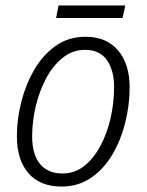

<svg xmlns="http://www.w3.org/2000/svg" viewBox="-20 -676 538 705"><path d="M206 9Q127 9 84.5 -40Q42 -89 42 -176Q42 -239 58.5 -303Q75 -367 106.5 -421Q138 -475 185 -508Q232 -541 294 -541Q371 -541 413.5 -491Q456 -441 456 -355Q456 -291 440 -226.5Q424 -162 392.5 -108.5Q361 -55 314 -23Q267 9 206 9ZM210 -39Q254 -39 288.5 -66Q323 -93 348 -139Q373 -185 386 -242Q399 -299 399 -358Q399 -416 373 -454.5Q347 -493 292 -493Q247 -493 211 -464.5Q175 -436 150 -389.5Q125 -343 111.5 -287Q98 -231 98 -175Q98 -110 126.5 -74.5Q155 -39 210 -39ZM186 -610 195 -656H440L430 -610Z"/></svg>

Font: Noto Sans SemiCondensed Light
Style: Italic
Weight: 300
Width: 4
Italic angle: -12°
Designer: Monotype Design Team
Foundry: Monotype Imaging Inc.
Version: Version 2.013; ttfautohint (v1.8.4.7-5d5b)